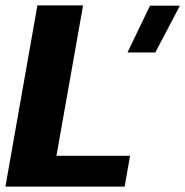

<svg xmlns="http://www.w3.org/2000/svg" viewBox="-31 -695 690 715"><path d="M443.8 -499.7H547.5L639 -674H527.6ZM-10.8 0H433.1L453.4 -114.9H179.2L278.4 -675H108.3Z"/></svg>

Font: Anybody Thin
Style: Italic
Weight: 100
Italic angle: -10°
Designer: Tyler Finck
Foundry: Etcetera Type Company
Version: Version 1.114;gftools[0.9.25]